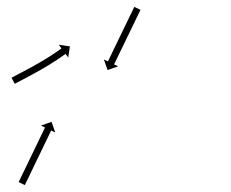

<svg xmlns="http://www.w3.org/2000/svg" viewBox="-20 -554 676 561"><path d="M15.5 -327.8C14.9 -327.5 14.3 -327.2 13.7 -326.8L23.1 -309.1C23.6 -309.5 24.2 -309.8 24.8 -310.1C26.5 -310.9 28.1 -311.8 29.8 -312.7C32.4 -314 34.9 -315.4 37.5 -316.7C40.8 -318.5 44.2 -320.2 47.5 -322C51.4 -324.1 55.3 -326.1 59.2 -328.2L59.2 -328.2L59.2 -328.2C63.5 -330.5 67.9 -332.9 72.2 -335.2L72.2 -335.2L72.2 -335.2C76.8 -337.7 81.4 -340.2 85.9 -342.7L85.9 -342.7L86 -342.7C90.6 -345.4 95.3 -348 100 -350.6C100 -350.6 100 -350.6 100 -350.6C100 -350.7 100 -350.7 100 -350.7C104.6 -353.3 109.2 -356 113.8 -358.7C113.8 -358.7 113.8 -358.7 113.8 -358.7C113.8 -358.7 113.8 -358.7 113.8 -358.7C118.2 -361.4 122.6 -364 127 -366.7C127 -366.7 127 -366.7 127 -366.7C127 -366.7 127 -366.7 127 -366.7C131.1 -369.3 135.1 -371.8 139.1 -374.4C139.1 -374.4 139.2 -374.4 139.2 -374.4C139.2 -374.4 139.2 -374.4 139.2 -374.4C142.8 -376.7 146.3 -379.1 149.9 -381.4C149.9 -381.4 149.9 -381.4 149.9 -381.4C149.9 -381.5 149.9 -381.5 149.9 -381.5C152.9 -383.5 155.8 -385.5 158.8 -387.5C158.8 -387.5 158.8 -387.5 158.8 -387.5C158.8 -387.6 158.8 -387.6 158.8 -387.6C161.1 -389.1 163.4 -390.7 165.6 -392.3L165.6 -392.3L165.6 -392.4C167.1 -393.4 168.5 -394.4 169.9 -395.5L169.9 -395.5L170 -395.5C170.5 -395.8 171 -396.2 171.5 -396.6L179.3 -386L184.2 -418.4L151.8 -423.3L159.6 -412.7C159.1 -412.3 158.6 -412 158.1 -411.6L158.2 -411.6L158.2 -411.6C156.8 -410.6 155.4 -409.6 154 -408.6L154 -408.6L154 -408.6C151.8 -407 149.6 -405.5 147.4 -403.9C147.4 -403.9 147.4 -404 147.4 -404C147.4 -404 147.4 -404 147.4 -404C144.5 -402 141.6 -400 138.7 -398C138.7 -398 138.7 -398 138.7 -398C138.8 -398.1 138.8 -398.1 138.8 -398.1C135.3 -395.7 131.8 -393.5 128.3 -391.2C128.3 -391.2 128.3 -391.2 128.3 -391.2C128.3 -391.2 128.4 -391.2 128.4 -391.2C124.4 -388.7 120.4 -386.2 116.5 -383.7C116.5 -383.7 116.5 -383.7 116.5 -383.7C116.5 -383.7 116.5 -383.7 116.5 -383.7C112.2 -381.1 107.9 -378.5 103.6 -375.9C103.6 -375.9 103.6 -375.9 103.6 -375.9C103.6 -375.9 103.6 -375.9 103.6 -375.9C99.1 -373.3 94.6 -370.6 90 -368C90 -368 90 -368 90 -368C90 -368 90.1 -368 90.1 -368C85.5 -365.4 80.8 -362.8 76.2 -360.2L76.2 -360.2L76.2 -360.2C71.7 -357.7 67.2 -355.2 62.6 -352.8L62.7 -352.8L62.7 -352.8C58.4 -350.5 54.1 -348.2 49.8 -345.9L49.8 -345.9L49.8 -345.9C45.9 -343.8 42 -341.7 38.1 -339.7C34.8 -337.9 31.5 -336.2 28.2 -334.4C25.6 -333.1 23.1 -331.7 20.5 -330.4C18.8 -329.5 17.2 -328.6 15.5 -327.8ZM389.6 -523.4C389.9 -524 390.2 -524.6 390.5 -525.2L372.5 -533.9C372.2 -533.3 371.9 -532.7 371.6 -532.1C370.8 -530.4 370 -528.7 369.2 -527.1C367.9 -524.4 366.6 -521.8 365.4 -519.2C363.7 -515.8 362.1 -512.4 360.4 -509C358.5 -505 356.6 -501 354.6 -497C352.4 -492.5 350.3 -488 348.1 -483.5C345.8 -478.7 343.4 -473.9 341.1 -469.1C338.7 -464.2 336.3 -459.2 333.9 -454.3C331.5 -449.3 329.1 -444.4 326.7 -439.4C324.4 -434.6 322.1 -429.8 319.8 -425C317.6 -420.5 315.4 -416 313.2 -411.6C311.3 -407.5 309.3 -403.5 307.4 -399.5C305.8 -396.1 304.1 -392.7 302.5 -389.3C301.2 -386.7 299.9 -384.1 298.7 -381.5C297.8 -379.8 297 -378.1 296.2 -376.4C295.9 -375.8 295.6 -375.2 295.3 -374.6L283.5 -380.4L294.2 -349.4L325.2 -360.1L313.3 -365.9C313.6 -366.5 313.9 -367.1 314.2 -367.7C315 -369.4 315.8 -371 316.7 -372.7C317.9 -375.4 319.2 -378 320.5 -380.6C322.1 -384 323.8 -387.4 325.4 -390.8C327.3 -394.8 329.3 -398.8 331.2 -402.8C333.4 -407.3 335.6 -411.8 337.8 -416.3C340.1 -421.1 342.4 -425.9 344.7 -430.7C347.1 -435.6 349.5 -440.6 351.9 -445.5C354.3 -450.5 356.7 -455.4 359.1 -460.4C361.4 -465.2 363.8 -470 366.1 -474.8C368.3 -479.3 370.4 -483.8 372.6 -488.2C374.5 -492.3 376.5 -496.3 378.4 -500.3C380.1 -503.7 381.7 -507.1 383.4 -510.5C384.6 -513.1 385.9 -515.7 387.2 -518.3C388 -520 388.8 -521.7 389.6 -523.4ZM35.4 -23.7C35.1 -23.1 34.8 -22.5 34.5 -22L52.5 -13.3C52.8 -13.9 53.1 -14.5 53.4 -15C54.2 -16.7 55 -18.4 55.8 -20.1C57.1 -22.7 58.4 -25.3 59.6 -28C61.3 -31.4 62.9 -34.8 64.6 -38.2C66.5 -42.2 68.4 -46.2 70.4 -50.2C72.5 -54.7 74.7 -59.2 76.9 -63.7C79.2 -68.5 81.5 -73.3 83.8 -78.1C86.2 -83 88.6 -88 91 -93C93.4 -97.9 95.8 -102.9 98.2 -107.8C100.5 -112.6 102.8 -117.4 105.1 -122.2C107.3 -126.7 109.5 -131.2 111.6 -135.7C113.6 -139.7 115.5 -143.7 117.5 -147.8C119.1 -151.2 120.7 -154.6 122.4 -157.9C123.6 -160.6 124.9 -163.2 126.2 -165.8C127 -167.5 127.8 -169.2 128.6 -170.9C128.9 -171.5 129.2 -172.1 129.5 -172.7L141.4 -167L130.6 -197.9L99.7 -187.2L111.5 -181.4C111.2 -180.8 110.9 -180.2 110.6 -179.6C109.8 -177.9 109 -176.2 108.2 -174.5C106.9 -171.9 105.6 -169.3 104.4 -166.6C102.7 -163.2 101.1 -159.8 99.4 -156.4C97.5 -152.4 95.6 -148.4 93.6 -144.4C91.5 -139.9 89.3 -135.4 87.1 -130.9C84.8 -126.1 82.5 -121.3 80.2 -116.5C77.8 -111.6 75.4 -106.6 73 -101.7C70.6 -96.7 68.2 -91.7 65.8 -86.8C63.5 -82 61.2 -77.2 58.9 -72.4C56.7 -67.9 54.5 -63.4 52.4 -58.9C50.4 -54.9 48.5 -50.9 46.5 -46.9C44.9 -43.5 43.3 -40.1 41.6 -36.7C40.4 -34 39.1 -31.4 37.8 -28.8C37 -27.1 36.2 -25.4 35.4 -23.7Z"/></svg>

Font: FRB American Cursive Just Arrows Ultra
Style: Bold Italic
Weight: 1000
Italic angle: -25°
Version: Version 2.0;Modular Font Editor K font №1